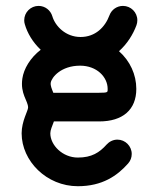

<svg xmlns="http://www.w3.org/2000/svg" viewBox="-20 -627 526 654"><path d="M343.3 -134.8C318.8 -107.4 292.5 -90.3 245.1 -90.3C193.4 -90.3 151.4 -132.3 151.4 -172.9C151.4 -184.1 157.7 -197.3 163.6 -213.4H317.9C398.4 -213.4 444.3 -253.4 444.3 -324.2C444.3 -373 422.9 -419.4 385.3 -452.6C413.1 -477.5 433.1 -509.3 444.8 -541C446.8 -546.4 447.8 -552.2 447.8 -558.1C447.8 -585 425.8 -606.9 398.9 -606.9C377.9 -606.9 359.9 -593.8 353 -575.2C337.9 -534.2 304.7 -501 254.4 -501C203.6 -501 168 -538.1 158.2 -571.8C152.3 -591.8 133.8 -606.9 111.3 -606.9C84.5 -606.9 62.5 -585 62.5 -558.1C62.5 -553.2 63 -549.3 64.5 -544.4C73.2 -514.2 91.3 -483.4 118.7 -457.5C82.5 -429.7 61 -392.1 56.2 -359.9C48.3 -307.1 75.7 -283.7 75.7 -260.7C75.7 -250 53.7 -214.4 53.7 -172.9C53.7 -78.6 138.7 7.3 245.1 7.3C328.6 7.3 379.4 -28.3 416.5 -70.3C424.3 -79.1 428.7 -90.3 428.7 -102.5C428.7 -129.4 406.7 -151.4 379.9 -151.4C365.2 -151.4 352.1 -144.5 343.3 -134.8ZM152.8 -345.2C155.8 -363.8 188 -403.3 252.9 -403.3C309.6 -403.3 346.7 -364.7 346.7 -324.2C346.7 -313 348.6 -311 317.9 -311H161.6C156.2 -324.7 151.4 -335.4 152.8 -345.2Z"/></svg>

Font: Velvelyne Book
Style: Bold
Weight: 700
Designer: Manon Van der Borght et Mariel Nils
Foundry: Velvetyne
Version: Version 1.070;Glyphs 3.3.1 (3343)